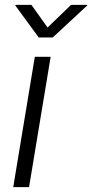

<svg xmlns="http://www.w3.org/2000/svg" viewBox="-20 -774 381 794"><path d="M34.7 0 124 -539.1H189.5L100.1 0ZM109.9 -753.9 176.8 -660.2 273.9 -753.9H340.8L340.3 -751L198.2 -619.1H140.1L43.5 -751L43.9 -753.9Z"/></svg>

Font: Inter 18pt Light
Style: Italic
Weight: 300
Italic angle: -9.3988°
Designer: Rasmus Andersson
Foundry: rsms
Version: Version 4.001;git-66647c0bb